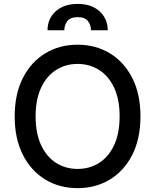

<svg xmlns="http://www.w3.org/2000/svg" viewBox="-20 -970 808 1000"><path d="M711.6 -363.6Q711.6 -247.5 669 -163.7Q626.4 -79.9 552.4 -35Q478.3 9.9 384.2 9.9Q289.8 9.9 215.7 -35Q141.7 -79.9 99.1 -163.7Q56.5 -247.5 56.5 -363.6Q56.5 -480.1 99.1 -563.7Q141.7 -647.4 215.7 -692.3Q289.8 -737.2 384.2 -737.2Q478.3 -737.2 552.4 -692.3Q626.4 -647.4 669 -563.7Q711.6 -480.1 711.6 -363.6ZM603 -363.6Q603 -452.4 574.4 -513.3Q545.8 -574.2 496.3 -605.6Q446.7 -637.1 384.2 -637.1Q321.7 -637.1 272.2 -605.6Q222.7 -574.2 194.1 -513.3Q165.5 -452.4 165.5 -363.6Q165.5 -275.2 194.1 -214.1Q222.7 -153.1 272.2 -121.6Q321.7 -90.2 384.2 -90.2Q446.7 -90.2 496.3 -121.6Q545.8 -153.1 574.4 -214.1Q603 -275.2 603 -363.6ZM227.6 -812.5Q227.6 -872.2 269.9 -910.9Q312.1 -949.6 384.9 -949.6Q457 -949.6 498.9 -910.9Q540.8 -872.2 541.2 -812.5H453.8Q453.8 -839.8 437.9 -860.3Q421.9 -880.7 384.9 -880.7Q346.2 -880.7 330.6 -859.9Q315 -839.1 315 -812.5Z"/></svg>

Font: Inter UI Medium
Style: Regular
Weight: 500
Designer: Rasmus Andersson
Foundry: rsms
Version: 3.2;8d6f07862